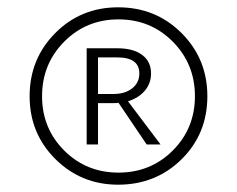

<svg xmlns="http://www.w3.org/2000/svg" viewBox="-20 -731 648 525"><path d="M303 -711Q406 -711 476.5 -640.5Q547 -570 547 -468Q547 -365 476.5 -295.5Q406 -226 303 -226Q202 -226 131.5 -296Q61 -366 61 -468Q61 -570 131 -640.5Q201 -711 303 -711ZM155.5 -319.5Q216 -259 304 -259Q392 -259 452.5 -319.5Q513 -380 513 -468Q513 -556 452.5 -617Q392 -678 304 -678Q216 -678 155.5 -617Q95 -556 95 -468Q95 -380 155.5 -319.5ZM393 -530Q393 -503 376 -483Q359 -463 330 -454L419 -336H381L304 -450Q299 -449 290 -449H248V-336H217V-599H301Q344 -599 368.5 -581Q393 -563 393 -530ZM248 -474H290Q322 -474 341.5 -489.5Q361 -505 361 -530Q361 -574 301 -574H248Z"/></svg>

Font: EauTestText Semilight
Style: Italic
Weight: 300
Italic angle: -12°
Designer: Christian Thalmann (Catharsis Fonts)
Version: Version 0.001;PS 000.001;hotconv 1.0.88;makeotf.lib2.5.64775